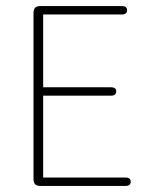

<svg xmlns="http://www.w3.org/2000/svg" viewBox="-20 -616 485 636"><path d="M123 -568H384Q392 -568 396.5 -571.5Q401 -575 401 -582Q401 -589 396.5 -592.5Q392 -596 384 -596H115Q102 -596 96.5 -590.5Q91 -585 91 -572V-24Q91 -11 96.5 -5.5Q102 0 115 0H396Q404 0 408.5 -3.5Q413 -7 413 -14Q413 -21 408.5 -24.5Q404 -28 396 -28H123V-299H348Q356 -299 360.5 -302.5Q365 -306 365 -313Q365 -320 360.5 -323.5Q356 -327 348 -327H123Z"/></svg>

Font: Beiruti ExtraLight
Style: Regular
Weight: 250
Designer: Arlette Boutros
Foundry: Boutros
Version: Version 1.41